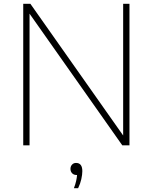

<svg xmlns="http://www.w3.org/2000/svg" viewBox="-20 -760 798 1004"><path d="M101.5 0V-740H139L624 -51.5V-740H657V0H619.5L134.5 -688.5V0ZM366.5 224Q374.5 203 378.2 186.2Q382 169.5 383 155H379.5Q366 155 357.2 146Q348.5 137 348.5 123Q348.5 109.5 356.8 100.8Q365 92 377.5 92Q410.5 92 410.5 135Q410.5 153 405.2 176.8Q400 200.5 388.5 224Z"/></svg>

Font: Encode Sans SemiExpanded SemiExpanded Thin
Style: Regular
Weight: 100
Width: 6
Designer: Multiple Designers
Foundry: Impallari Type
Version: Version 3.000; ttfautohint (v1.8.3) -l 8 -r 50 -G 200 -x 14 